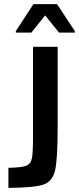

<svg xmlns="http://www.w3.org/2000/svg" viewBox="-20 -916 385 936"><path d="M141 -250V-688H261V-291Q261 -140 248.5 -85.5Q236 -31 191 -16Q146 -1 21 0V-98Q85 -99 107.5 -108Q130 -117 135.5 -144Q141 -171 141 -250ZM57 -757V-764L143 -896H258L345 -764V-757H268L200 -841L133 -757Z"/></svg>

Font: Saira Semi Condensed Medium
Style: Regular
Weight: 500
Width: 4
Designer: Hector Gatti with collaboration of the Omnibus-Type team
Foundry: Omnibus-Type
Version: Version 1.001; ttfautohint (v1.8)